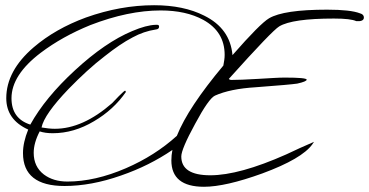

<svg xmlns="http://www.w3.org/2000/svg" viewBox="-20 -678 1413 735"><path d="M761 37Q636 37 636 -64Q636 -74 637 -84Q638 -94 640 -104Q596 -74 547 -49.5Q498 -25 443 -6Q329 34 227 34Q68 34 68 -92Q68 -133 88 -182Q4 -220 4 -302Q4 -407 109 -497Q192 -568 309 -611Q441 -658 570 -658Q683 -658 762 -618Q861 -569 870 -467Q976 -588 1010 -608Q1066 -641 1232 -641Q1322 -641 1358 -627Q1373 -623 1373 -611Q1373 -595 1344 -597Q1323 -607 1258 -607Q1099 -607 1049 -577Q1022 -561 856 -376Q859 -372 866 -372Q883 -372 908 -373Q933 -374 967 -376Q1001 -378 1027 -379.5Q1053 -381 1070 -381Q1154 -381 1154 -373Q1154 -366 1118 -358Q1105 -356 1065.5 -352.5Q1026 -349 959 -344Q861 -338 803 -312Q779 -301 727 -204Q674 -107 674 -79Q674 -7 785 -7Q896 -7 1076 -87Q1101 -99 1127.5 -111Q1154 -123 1182 -135L1176 -126Q1136 -70 984 -14Q843 37 761 37ZM238 17Q344 17 462 -34Q573 -82 657 -158Q679 -213 723.5 -280Q768 -347 835 -427Q837 -438 838.5 -448Q840 -458 840 -468Q840 -557 758 -602Q692 -638 595 -638Q471 -638 326 -582Q218 -538 136 -476Q24 -391 24 -302Q24 -224 96 -201Q153 -304 267 -409Q383 -516 486 -559Q540 -582 576 -583H582Q589 -583 589 -576Q589 -566 576 -565Q530 -558 488 -535Q463 -522 436.5 -504Q410 -486 381 -463Q347 -437 312.5 -405.5Q278 -374 243 -338Q149 -240 139 -190Q152 -188 164.5 -186.5Q177 -185 190 -185Q297 -185 409 -283L435 -310Q456 -331 459 -331Q460 -331 462 -326Q415 -258 340 -214Q263 -168 182 -168Q153 -168 132 -175Q109 -131 109 -93Q109 -40 148 -10Q184 17 238 17Z"/></svg>

Font: Ephesis
Style: Regular
Weight: 400
Designer: Robert E. Leuschke
Foundry: Robert E. Leuschke
Version: Version 1.010; ttfautohint (v1.8.3)